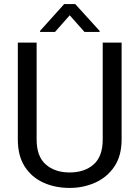

<svg xmlns="http://www.w3.org/2000/svg" viewBox="-20 -922 688 952"><path d="M489.3 -710.9H583V-230Q583 -149.9 547.4 -96.7Q511.7 -43.5 452.9 -16.8Q394 9.8 325.2 9.8Q252.9 9.8 194.6 -16.8Q136.2 -43.5 102.3 -96.7Q68.4 -149.9 68.4 -230V-710.9H161.6V-230Q161.6 -146.5 206.8 -106.7Q252 -66.9 325.2 -66.9Q399.4 -66.9 444.3 -106.7Q489.3 -146.5 489.3 -230ZM353 -901.9 474.1 -768.6V-763.7H398.9L325.7 -846.2L252.9 -763.7H178.7V-769L298.3 -901.9Z"/></svg>

Font: Vazirmatn RD FD
Style: Regular
Weight: 400
Designer: Saber Rastikerdar
Foundry: Saber Rastikerdar
Version: Version 33.003